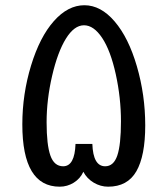

<svg xmlns="http://www.w3.org/2000/svg" viewBox="-20 -703 637 730"><path d="M207 6.8Q64.9 6.8 64.9 -230Q64.9 -345.2 98.1 -453.9Q131.3 -562.5 184.8 -622.8Q238.3 -683.1 300.8 -683.1Q363.3 -683.1 416 -621.3Q468.8 -559.6 500.5 -450.7Q532.2 -341.8 532.2 -226.1Q532.2 -110.4 498.5 -51.8Q464.8 6.8 391.1 6.8Q362.3 6.8 336.4 -8.5Q310.5 -23.9 296.9 -49.8Q285.2 -23.9 260.5 -8.5Q235.8 6.8 207 6.8ZM220.2 -70.8Q264.2 -70.8 267.1 -155.8H331.1Q334 -70.8 379.9 -70.8Q412.1 -70.8 426 -111.8Q439.9 -152.8 439.9 -241.7Q439.9 -330.6 420.2 -420.7Q400.4 -510.7 368.4 -558.8Q336.4 -606.9 299.3 -606.9Q262.2 -606.9 230.7 -556.2Q199.2 -505.4 178.2 -414.8Q157.2 -324.2 157.2 -238.3Q157.2 -152.3 171.6 -111.6Q186 -70.8 220.2 -70.8Z"/></svg>

Font: DroidArabicKufi
Style: Regular
Weight: 400
Designer: Pascal Zoghbi
Foundry: Ascender Corporation
Version: Version 1.00